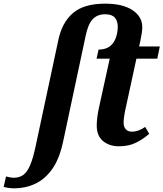

<svg xmlns="http://www.w3.org/2000/svg" viewBox="-153 -790 894 1050"><path d="M-76 240Q-90 240 -107 237.5Q-124 235 -133 232L-120 175Q-113 177 -100.5 179.5Q-88 182 -78 182Q-47 182 -25.5 166.5Q-4 151 12 113Q28 75 42 9L166 -571Q186 -667 246 -718.5Q306 -770 422 -770Q518 -770 571.5 -734.5Q625 -699 625 -642Q625 -615 616 -574L608 -536H721L707 -469H593L534 -197Q523 -147 523 -119Q523 -95 535.5 -82.5Q548 -70 568 -70Q588 -70 607 -77.5Q626 -85 641 -96L663 -58Q631 -30 591.5 -10Q552 10 497 10Q445 10 410.5 -18.5Q376 -47 376 -104Q376 -123 379 -147.5Q382 -172 386 -191L447 -469H375L386 -519Q432 -519 457 -545Q474 -562 482.5 -589.5Q491 -617 491 -644Q491 -675 475 -693.5Q459 -712 422 -712Q379 -712 353.5 -684.5Q328 -657 315 -592L192 -15Q172 79 132.5 134.5Q93 190 39.5 215Q-14 240 -76 240Z"/></svg>

Font: Noto Serif SemiCondensed
Style: Bold Italic
Weight: 700
Width: 4
Italic angle: -12°
Designer: Monotype Design Team
Foundry: Monotype Imaging Inc.
Version: Version 2.014